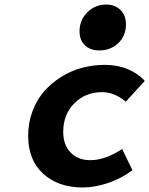

<svg xmlns="http://www.w3.org/2000/svg" viewBox="-20 -806 652 838"><path d="M413.1 -585.9Q374 -585.9 350.6 -608.4Q327.1 -630.9 327.1 -668.9Q327.1 -718.8 361.3 -752.4Q395.5 -786.1 443.8 -786.1Q482.4 -786.1 506.1 -762.2Q529.8 -738.3 529.8 -700.2Q529.8 -649.4 496.3 -617.7Q462.9 -585.9 413.1 -585.9ZM340.8 12.2Q234.4 12.2 168.7 -47.6Q103 -107.4 103 -212.9Q103 -270 121.6 -320.1Q140.1 -370.1 172.1 -406.7Q204.1 -443.4 246.3 -470Q288.6 -496.6 337.4 -509.8Q386.2 -522.9 437 -522.9Q493.2 -522.9 538.1 -503.9Q583 -484.9 611.8 -453.1L528.8 -361.8Q480.5 -403.8 425.8 -403.8Q353 -403.8 304.4 -355.2Q255.9 -306.6 255.9 -230Q255.9 -173.8 288.1 -140.4Q320.3 -106.9 374 -106.9Q439.5 -106.9 513.2 -155.8L558.1 -63Q508.8 -26.4 451.2 -7.1Q393.6 12.2 340.8 12.2Z"/></svg>

Font: Office Code Pro Bold Italic
Style: Regular
Weight: 700
Italic angle: -9°
Designer: Nathan Rutzky & Paul D. Hunt
Foundry: Adobe Systems Incorporated
Version: Version 1.004;PS 001.004;hotconv 1.0.70;makeotf.lib2.5.58329